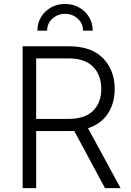

<svg xmlns="http://www.w3.org/2000/svg" viewBox="-20 -965 674 985"><path d="M96.2 0V-727.5H333.5Q449.2 -727.5 508.8 -666Q568.4 -604.5 568.4 -508.3Q568.4 -435.5 533.7 -382.6Q499 -329.6 431.6 -307.1L598.6 0H518.6L360.8 -293.5Q347.7 -292.5 334 -292.5H165.5V0ZM165.5 -355H331.1Q415.5 -355 457.5 -396.5Q499.5 -438 499.5 -508.3Q499.5 -579.6 457.5 -622.6Q415.5 -665.5 330.6 -665.5H165.5ZM314 -944.8Q354 -944.8 386.2 -926.5Q418.5 -908.2 437 -877.2Q455.6 -846.2 455.6 -807.6H405.8Q405.8 -845.2 378.4 -869.6Q351.1 -894 314 -894Q276.4 -894 249 -869.6Q221.7 -845.2 221.7 -807.6H171.9Q171.9 -846.2 190.4 -877.2Q209 -908.2 241.2 -926.5Q273.4 -944.8 314 -944.8Z"/></svg>

Font: Inter Light
Style: Regular
Weight: 300
Designer: Rasmus Andersson
Foundry: rsms
Version: Version 4.000;git-a52131595